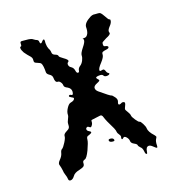

<svg xmlns="http://www.w3.org/2000/svg" viewBox="-139 -780 916 999"><g transform="rotate(-20 319.0 -281.0)"><path d="M172 -179Q172 -189 179.5 -202.5Q187 -216 187 -225Q187 -240 199 -258.5Q211 -277 222 -279Q246 -283 246 -296Q246 -298 235.5 -303.5Q225 -309 225 -313Q225 -315 226 -316Q231 -321 238 -316Q250 -308 251 -332Q251 -348 234 -358Q217 -366 217 -376Q217 -386 210.5 -395Q204 -404 197 -404Q182 -404 182 -431Q182 -445 167 -454Q155 -462 155 -472V-487Q155 -496 154 -502Q152 -517 148.5 -522Q145 -527 132 -532Q119 -537 116.5 -540.5Q114 -544 115 -553Q118 -566 104 -580Q97 -587 82 -608Q73 -624 73 -634Q73 -642 78 -642Q83 -642 83 -655Q83 -660 83.5 -662Q84 -664 86 -665.5Q88 -667 93 -667Q94 -667 114 -665Q144 -663 152 -655Q164 -646 169 -645Q177 -641 177 -632Q177 -623 181.5 -622Q186 -621 192 -629Q198 -636 202 -636Q206 -636 206 -627Q206 -621 205 -617V-611Q205 -595 210 -583Q217 -571 217 -559Q217 -546 232 -541Q246 -536 246 -528Q246 -523 266 -509Q286 -495 286 -488Q286 -484 281 -481Q276 -478 276 -471Q276 -458 288 -451Q300 -443 302 -427Q304 -412 312 -412Q319 -412 320 -423Q322 -434 334 -442Q345 -449 352.5 -463.5Q360 -478 360 -490Q360 -502 380 -527Q399 -550 399 -562Q399 -567 394 -570Q398 -571 402 -571H406Q418 -571 426 -587Q432 -600 432 -620Q432 -643 472 -664Q482 -669 490 -669Q492 -669 499.5 -668Q507 -667 514 -667Q523 -667 528 -662.5Q533 -658 542 -642Q555 -617 560 -617Q564 -617 564 -612Q564 -598 548 -582Q535 -568 535 -559Q535 -558 535.5 -556.5Q536 -555 536 -554Q536 -553 536 -552L537 -550Q537 -541 511 -531Q484 -518 484 -514Q482 -502 484 -498Q486 -494 494 -493Q506 -490 506 -484Q506 -477 492 -475Q475 -473 469.5 -470Q464 -467 464 -457Q464 -444 442 -420Q420 -397 420 -386Q420 -381 426 -381Q430 -381 432 -382Q440 -384 443 -382Q446 -380 449 -373Q452 -361 459 -357Q468 -352 458 -347Q453 -345 447 -345Q434 -345 430 -354Q426 -362 408 -361Q391 -360 391 -355Q391 -351 398 -344Q402 -340 402 -338Q402 -336 399 -333.5Q396 -331 386 -327Q365 -319 365 -307Q365 -295 377 -285Q429 -241 435 -241Q438 -241 450 -225Q460 -211 455 -199Q450 -188 454 -184.5Q458 -181 468 -186Q476 -191 485 -186Q491 -182 482 -165Q476 -153 476 -149Q476 -146 484 -133Q494 -117 494 -109Q494 -101 507 -82Q520 -63 525 -63Q530 -63 539 -45.5Q548 -28 548 -19Q548 1 574 29Q580 37 580.5 39.5Q581 42 575 51Q568 62 568 84Q568 95 564 95Q560 95 548 83Q536 71 527 71Q511 71 508 96Q507 107 503 107Q496 107 495 89Q493 71 484 64Q474 54 474 48Q474 42 459 34Q444 26 444 14Q444 4 436.5 -6Q429 -16 422 -16Q420 -16 418 -14Q411 -7 408 -9Q405 -11 407 -20Q407 -21 408 -23V-25Q408 -30 401.5 -39Q395 -48 395 -54Q395 -62 389 -76Q362 -130 357 -149Q353 -165 342 -163Q337 -163 318 -160Q299 -157 295 -157Q291 -157 291 -148Q291 -138 284 -129Q280 -123 276 -123Q274 -123 269 -127Q264 -131 261 -131Q260 -131 256 -129Q250 -125 251.5 -118Q253 -111 261 -107Q270 -102 270 -98Q270 -93 255 -88Q245 -86 242 -82Q239 -78 238 -67Q237 -54 219 -15Q201 22 190 24Q177 27 177 38Q177 51 170.5 56Q164 61 143 66Q117 71 107 86Q96 101 84 101Q73 101 73 88Q73 79 68 64.5Q63 50 63 38Q61 21 57 8Q52 -3 67 -18Q82 -33 86 -48Q90 -65 98 -68Q106 -73 119.5 -94.5Q133 -116 133 -126Q133 -137 149 -145Q164 -152 168 -158.5Q172 -165 172 -179ZM341 -24Q340 -29 343 -31Q346 -33 354 -32Q367 -30 369 -21Q370 -16 367.5 -14.5Q365 -13 357 -14Q343 -16 341 -24Z"/></g></svg>

Font: Senatorium Sm3
Style: Regular
Weight: 400
Designer: crossinguard
Version: Version 001.006